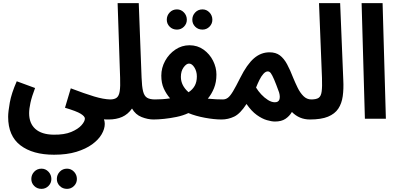

<svg xmlns="http://www.w3.org/2000/svg" viewBox="-20 -758 2542 1226"><path d="M408 448Q380 448 361.5 429.5Q343 411 343 385Q343 358 361.5 338.5Q380 319 408 319Q434 319 452.5 338.5Q471 358 471 385Q471 411 452.5 429.5Q434 448 408 448ZM245 448Q217 448 198.5 429.5Q180 411 180 385Q180 358 198.5 338.5Q217 319 245 319Q271 319 289.5 338.5Q308 358 308 385Q308 411 289.5 429.5Q271 448 245 448Z M32 -12Q32 -44 42.5 -103Q53 -162 87 -239L204 -196Q183 -141 174.5 -102Q166 -63 166 -35Q166 30 206 65.5Q246 101 322 102Q391 103 435 84.5Q479 66 500.5 41.5Q522 17 522 -1Q522 -15 495.5 -31.5Q469 -48 395 -70L432 -194Q521 -160 581 -142Q641 -124 684 -123Q714 -123 729.5 -105Q745 -87 745 -61Q745 -31 727 -13Q709 5 674 5Q667 5 659.5 5Q652 5 644 4Q649 19 649 33Q649 65 629 99.5Q609 134 568.5 163.5Q528 193 467.5 211.5Q407 230 325 230Q189 230 110.5 170Q32 110 32 -12Z M673 5 683 -123Q711 -123 725.5 -134.5Q740 -146 744.5 -176Q749 -206 747 -261L731 -738H866L884 -263Q886 -206 893.5 -175.5Q901 -145 919 -134Q937 -123 970 -123Q1001 -123 1016 -105Q1031 -87 1031 -61Q1031 -31 1013 -13Q995 5 961 5Q924 5 884.5 -10.5Q845 -26 823 -65Q797 -28 760 -11.5Q723 5 673 5Z M1273 -569Q1245 -569 1226.5 -587.5Q1208 -606 1208 -632Q1208 -659 1226.5 -678.5Q1245 -698 1273 -698Q1299 -698 1317.5 -678.5Q1336 -659 1336 -632Q1336 -606 1317.5 -587.5Q1299 -569 1273 -569ZM1110 -569Q1082 -569 1063.5 -587.5Q1045 -606 1045 -632Q1045 -659 1063.5 -678.5Q1082 -698 1110 -698Q1136 -698 1154.5 -678.5Q1173 -659 1173 -632Q1173 -606 1154.5 -587.5Q1136 -569 1110 -569Z M959 5 968 -123Q989 -123 1014.5 -124.5Q1040 -126 1066 -130Q1041 -159 1025.5 -193.5Q1010 -228 1010 -275Q1010 -325 1034.5 -369.5Q1059 -414 1100 -441.5Q1141 -469 1190 -469Q1241 -469 1280 -441Q1319 -413 1340.5 -370Q1362 -327 1362 -282Q1362 -233 1346.5 -195Q1331 -157 1307 -128Q1335 -125 1361 -124Q1387 -123 1405 -123Q1435 -123 1450.5 -105Q1466 -87 1466 -61Q1466 -33 1448 -14Q1430 5 1395 5Q1348 5 1288.5 -6Q1229 -17 1183 -36Q1149 -20 1108 -11.5Q1067 -3 1028 1Q989 5 959 5ZM1135 -267Q1135 -212 1184 -169Q1210 -186 1223.5 -210.5Q1237 -235 1237 -270Q1237 -302 1221.5 -327Q1206 -352 1187 -352Q1170 -352 1152.5 -328Q1135 -304 1135 -267Z M1394 5 1403 -123Q1421 -123 1435.5 -134Q1450 -145 1468 -175Q1486 -205 1514 -261Q1557 -347 1601.5 -385.5Q1646 -424 1701 -424Q1741 -424 1767 -404.5Q1793 -385 1813 -348Q1833 -311 1853 -259Q1865 -230 1880.5 -198Q1896 -166 1917.5 -144.5Q1939 -123 1968 -123Q1999 -123 2014.5 -105Q2030 -87 2030 -61Q2030 -33 2011.5 -14Q1993 5 1959 5Q1891 5 1844 -43Q1828 -16 1802.5 1Q1777 18 1736 18Q1714 18 1683.5 9Q1653 0 1619.5 -24Q1586 -48 1554 -94Q1514 -32 1475.5 -13.5Q1437 5 1394 5ZM1615 -199Q1628 -177 1648 -155.5Q1668 -134 1691 -119.5Q1714 -105 1735 -105Q1758 -105 1764 -122.5Q1770 -140 1762 -168Q1743 -221 1730.5 -250Q1718 -279 1709.5 -290.5Q1701 -302 1690 -302Q1676 -302 1662 -286.5Q1648 -271 1636.5 -247.5Q1625 -224 1615 -199Z M1958 5 1967 -123Q2000 -123 2015 -133.5Q2030 -144 2034 -174Q2038 -204 2036 -260L2017 -738H2152L2172 -248Q2175 -190 2168.5 -143.5Q2162 -97 2140 -64Q2118 -31 2074.5 -13Q2031 5 1958 5Z M2310 0 2289 -738H2423L2444 0Z"/></svg>

Font: Noto Sans Arabic ExtCond
Style: Bold
Weight: 700
Width: 2
Designer: Monotype Design Team, Nadine Chahine, Nizar Qandah and Khaled Hosny
Foundry: Monotype Imaging Inc.
Version: Version 2.012; ttfautohint (v1.8.4.7-5d5b)